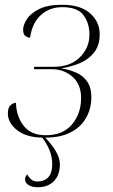

<svg xmlns="http://www.w3.org/2000/svg" viewBox="-20 -567 472 805"><path d="M138 218Q115 218 100 209Q85 200 85 184Q85 180 87 175Q89 170 94 164Q104 181 113.5 187.5Q123 194 137 194Q165 194 182 176.5Q199 159 199 120Q199 94 189 66.5Q179 39 157 10Q90 9 51.5 -21.5Q13 -52 13 -91Q13 -116 24.5 -126Q36 -136 47 -136Q48 -80 79 -40Q110 0 172 0Q244 0 282 -45.5Q320 -91 320 -156Q320 -214 283.5 -245.5Q247 -277 197 -277H122L124 -287H207Q274 -287 314.5 -326.5Q355 -366 355 -422Q355 -470 330 -503.5Q305 -537 241 -537Q188 -537 151.5 -504Q115 -471 106 -409Q95 -410 86 -416.5Q77 -423 77 -443Q77 -462 92.5 -486.5Q108 -511 144 -529Q180 -547 240 -547Q317 -547 357.5 -511.5Q398 -476 398 -423Q398 -377 375 -347.5Q352 -318 315.5 -302.5Q279 -287 239 -281V-280Q271 -275 299.5 -262.5Q328 -250 345.5 -225Q363 -200 363 -160Q363 -113 342 -74.5Q321 -36 278 -13Q235 10 170 10Q199 41 215 68.5Q231 96 231 122Q231 167 206 192.5Q181 218 138 218Z"/></svg>

Font: Noto Serif Display ExtraLight
Style: Italic
Weight: 200
Italic angle: -12°
Designer: Monotype Design Team
Foundry: Monotype Imaging Inc.
Version: Version 2.009